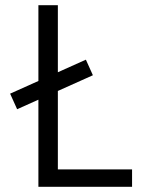

<svg xmlns="http://www.w3.org/2000/svg" viewBox="-20 -720 553 740"><path d="M46 -299 338 -430 311 -490 19 -359ZM128 0H489V-67H203V-700H128Z"/></svg>

Font: Advent Pro Medium
Style: Regular
Weight: 500
Designer: VivaRado, Andreas Kalpakidis
Foundry: VivaRado, Andreas Kalpakidis
Version: Version 3.000